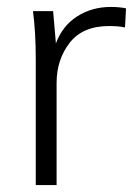

<svg xmlns="http://www.w3.org/2000/svg" viewBox="-20 -533 389 553"><path d="M343 -509 340 -454Q321 -458 294 -458Q218 -458 180.5 -409.5Q143 -361 143 -294V0H83V-362Q83 -440 75 -501H133L141 -408Q160 -459 202.5 -486Q245 -513 299 -513Q324 -513 343 -509Z"/></svg>

Font: Muli Light
Style: Regular
Weight: 300
Designer: Vernon Adams
Foundry: Vernon Adams
Version: Version 2.100